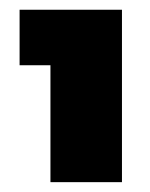

<svg xmlns="http://www.w3.org/2000/svg" viewBox="-20 -724 307 392"><path d="M20 -590.8V-704.1H229V-352.1H83V-590.8Z"/></svg>

Font: Poppins ExtraBold
Style: Regular
Weight: 800
Designer: Ninad Kale (Devanagari), Jonny Pinhorn (Latin)
Foundry: Indian Type Foundry
Version: 4.004